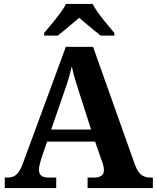

<svg xmlns="http://www.w3.org/2000/svg" viewBox="-20 -951 793 971"><path d="M4.1 0V-53H16.1Q34.4 -53 48.1 -58.7Q61.8 -64.4 73.6 -80.3Q85.3 -96.1 96.2 -125.8L312.9 -714H450.7L663.9 -114.1Q672.5 -92 683.2 -78.5Q694 -64.9 708.4 -59Q722.9 -53 741.3 -53H753.1V0H423V-53H455.9Q477.8 -53 491.6 -61.3Q505.5 -69.6 505.5 -91.2Q505.5 -99.5 503.9 -107.3Q502.3 -115.1 500.2 -122.5Q498.1 -129.9 495.7 -135.1L460.9 -234.9H218.2L188.9 -149.1Q186.5 -141.1 183.7 -130.8Q180.8 -120.4 178.9 -110.5Q177 -100.5 177 -92.2Q177 -73 188.6 -63Q200.2 -53 226.2 -53H264.3V0ZM239 -296H440.6L381.5 -480.2Q374.4 -503.3 367.2 -525.4Q360.1 -547.4 354 -569.8Q348 -592.2 343.1 -615Q338.1 -592.8 331.9 -571.4Q325.7 -550.1 319.2 -528.8Q312.6 -507.5 304.1 -484.6ZM203.1 -784Q219.1 -803 240.7 -829Q262.3 -855 282.6 -882Q303 -909 313 -931H448.6Q459.6 -909 479.4 -882Q499.2 -855 521.3 -829Q543.4 -803 558.4 -784V-771H489.3Q475.5 -782 455.4 -798.2Q435.3 -814.3 415.3 -831.1Q395.3 -847.9 380.3 -861Q365.3 -847.9 345.2 -831.1Q325.2 -814.3 305.9 -798.2Q286.6 -782 272.3 -771H203.1Z"/></svg>

Font: Noto Serif Telugu
Style: Regular
Weight: 400
Designer: Jelle Bosma - Monotype Design Team
Foundry: Monotype Imaging Inc.
Version: Version 2.003